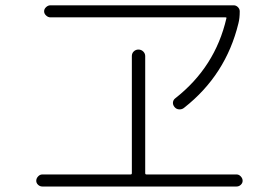

<svg xmlns="http://www.w3.org/2000/svg" viewBox="-20 -718 1040 716"><path d="M633.8 -351.6Q782.2 -467.8 824.2 -649.4Q826.2 -653.3 820.3 -653.3H168Q159.2 -653.3 151.9 -660.2Q144.5 -667 144.5 -675.8Q144.5 -684.6 151.9 -691.4Q159.2 -698.2 168 -698.2H851.6Q860.4 -698.2 867.2 -691.4Q874 -684.6 874 -675.8Q874 -649.4 869.1 -630.9Q822.3 -438.5 667 -316.4Q659.2 -309.6 648.4 -310.1Q637.7 -310.5 630.9 -318.8Q624 -327.1 625 -336.4Q626 -345.7 633.8 -351.6ZM137.7 -22.5Q128.9 -22.5 122.1 -28.8Q115.2 -35.2 115.2 -43.9Q115.2 -52.7 122.1 -60.1Q128.9 -67.4 137.7 -67.4H466.8Q471.7 -67.4 471.7 -72.3V-508.8Q471.7 -519.5 479 -526.4Q486.3 -533.2 496.1 -533.2Q506.8 -533.2 514.2 -525.9Q521.5 -518.6 521.5 -508.8V-72.3Q521.5 -67.4 526.4 -67.4H862.3Q871.1 -67.4 877.9 -60.1Q884.8 -52.7 884.8 -43.9Q884.8 -35.2 877.9 -28.8Q871.1 -22.5 862.3 -22.5Z"/></svg>

Font: Rounded-L Mgen+ 1mn light
Style: Regular
Weight: 200
Designer: [Source Han Sans]
Ryoko NISHIZUKA  (kana & ideographs); Paul D. Hunt (Latin, Greek & Cyrillic); Wenlong ZHANG  (bopomofo
Version: Version 1.059.20150602